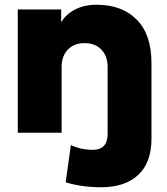

<svg xmlns="http://www.w3.org/2000/svg" viewBox="-20 -510 704 810"><path d="M279 102Q321 122 371 122Q434 122 434 55V-228Q434 -273 408 -300.5Q382 -328 337 -328Q292 -328 266 -300.5Q240 -273 240 -228V50H55V-470H238V-416Q258 -450 297 -470Q336 -490 387 -490Q495 -490 557 -427Q619 -364 619 -245V75Q619 176 563 228Q507 280 407 280Q366 280 327 274.5Q288 269 257 259Z"/></svg>

Font: OA Gothic ExtraBold
Style: Regular
Weight: 800
Designer: Choi Chi-young, Lee Jaesang, Lee Juhyun, Han Dohee
Foundry: DDUNGSANG CORP.
Version: Version 1.000;Build 20210203